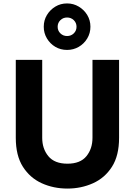

<svg xmlns="http://www.w3.org/2000/svg" viewBox="-20 -1089 786 1119"><path d="M371 -798Q333 -798 302.5 -816Q272 -834 253.5 -865Q235 -896 235 -933Q235 -971 253.5 -1001.5Q272 -1032 302.5 -1050.5Q333 -1069 371 -1069Q408 -1069 439 -1050.5Q470 -1032 488.5 -1001.5Q507 -971 507 -933Q507 -896 488.5 -865Q470 -834 439 -816Q408 -798 371 -798ZM371 -879Q394 -879 410 -894.5Q426 -910 426 -933Q426 -956 410 -971.5Q394 -987 371 -987Q348 -987 332 -971.5Q316 -956 316 -933Q316 -910 332 -894.5Q348 -879 371 -879ZM373 10Q292 10 223.5 -21Q155 -52 113.5 -117Q72 -182 72 -286V-740H226V-286Q226 -222 262 -178.5Q298 -135 373 -135Q448 -135 483.5 -178.5Q519 -222 519 -286V-740H674V-286Q674 -182 632.5 -117Q591 -52 522 -21Q453 10 373 10Z"/></svg>

Font: Be Vietnam Pro
Style: Bold
Weight: 700
Designer: Lam Bao, Tony Le, Vietanh Nguyen
Foundry: Yellow Type Foundry
Version: Version 1.002; ttfautohint (v1.8.3)